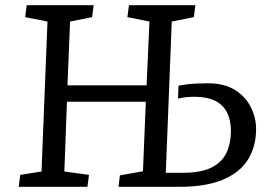

<svg xmlns="http://www.w3.org/2000/svg" viewBox="-20 -720 1036 740"><path d="M542 -328H238L228 -59L323 -46L317 0H52L58 -46L140 -59L163 -637L77 -654L83 -700H341L335 -654L250 -637L240 -391H545L556 -637L471 -654L477 -700H733L727 -654L642 -637L619 -54H683Q756 -54 796.5 -75Q837 -96 853.5 -132.5Q870 -169 870 -215Q870 -257 855 -286.5Q840 -316 809 -331.5Q778 -347 730 -347Q711 -347 697.5 -345.5Q684 -344 666 -340L668 -390Q685 -393 701.5 -395Q718 -397 737.5 -398Q757 -399 782 -399Q845 -399 886 -373Q927 -347 947 -306.5Q967 -266 967 -223Q967 -157 937 -107Q907 -57 841.5 -28.5Q776 0 671 0H437L442 -44L531 -60Z"/></svg>

Font: Literata
Style: Italic
Weight: 400
Italic angle: -2°
Designer: Latin by Veronika Burian and Jose Scaglione. Greek by Irene Vlachou. Cyrillic by Vera Evstafieva
Foundry: TypeTogether
Version: Version 3.103;gftools[0.9.29]